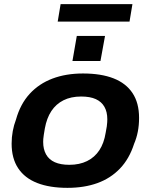

<svg xmlns="http://www.w3.org/2000/svg" viewBox="-20 -893 726 925"><path d="M305 12Q219 12 159 -11.5Q99 -35 67.5 -82.5Q36 -130 36 -201Q36 -232 41.5 -261.5Q47 -291 57 -317Q78 -392 123 -441Q168 -490 233 -514.5Q298 -539 380 -539Q467 -539 527 -515.5Q587 -492 618.5 -444.5Q650 -397 650 -325Q650 -290 644 -259Q638 -228 626 -200Q603 -128 558 -81Q513 -34 449.5 -11Q386 12 305 12ZM314 -99Q363 -99 399.5 -117Q436 -135 458.5 -169Q481 -203 489 -253Q493 -272 494.5 -284Q496 -296 496.5 -304Q497 -312 497 -318Q497 -354 483 -378.5Q469 -403 441.5 -415.5Q414 -428 371 -428Q322 -428 286 -410Q250 -392 227.5 -358Q205 -324 196 -274Q193 -256 191 -243.5Q189 -231 188.5 -223.5Q188 -216 188 -209Q188 -174 202 -149Q216 -124 244 -111.5Q272 -99 314 -99ZM329 -599 350 -720H486L464 -599ZM258 -789 272 -873H618L604 -789Z"/></svg>

Font: Archivo SemiExpanded
Style: Bold Italic
Weight: 700
Width: 6
Italic angle: -10°
Designer: Hector Gatti
Foundry: Omnibus-Type
Version: Version 2.001